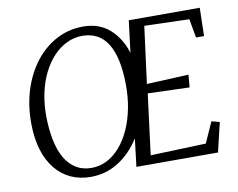

<svg xmlns="http://www.w3.org/2000/svg" viewBox="-81 -861 1213 979"><g transform="rotate(-10 525.0 -371.0)"><path d="M314 10Q256.5 10 210.2 -11.5Q164 -33 131 -73.8Q98 -114.5 80 -172.5Q62 -230.5 61 -303.5Q59.5 -400.5 85.2 -482.5Q111 -564.5 158.2 -625Q205.5 -685.5 269 -718.8Q332.5 -752 406 -752Q489.5 -752 543.5 -704Q597.5 -656 621.5 -578L642 -743H1009.5L1006 -597H964.5L947 -694.5L715 -701.5L676.5 -407L893.5 -417L888 -352L672.5 -359L632.5 -45.5L919.5 -55.5L967.5 -162.5L1009 -151.5L973 0H550.5L568 -145Q524 -74 458.8 -32Q393.5 10 314 10ZM325.5 -34.5Q368 -34.5 405.8 -54Q443.5 -73.5 474 -109Q504.5 -144.5 526.5 -193.2Q548.5 -242 560 -301.5Q571.5 -361 570.5 -427.5Q569.5 -497 558 -549Q546.5 -601 524.5 -636Q502.5 -671 470 -688.5Q437.5 -706 394 -706Q351.5 -706 313.2 -687.5Q275 -669 243.5 -635.5Q212 -602 189 -555.5Q166 -509 154 -452.5Q142 -396 142.5 -332.5Q143.5 -263.5 154.8 -208.8Q166 -154 188.5 -115.2Q211 -76.5 245 -55.5Q279 -34.5 325.5 -34.5Z"/></g></svg>

Font: Merriweather 36pt Light
Style: Italic
Weight: 300
Italic angle: -7.8°
Version: Version 2.101